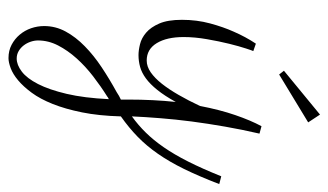

<svg xmlns="http://www.w3.org/2000/svg" viewBox="-186 -334 799 468"><g transform="rotate(90 214.0 -99.5)"><path d="M222.2 -11.2Q222.2 -73.7 228 -127.9Q212.9 -100.6 198.7 -83Q184.6 -65.4 170.7 -55.2Q156.7 -44.9 142.6 -41Q128.4 -37.1 113.8 -37.1Q102.1 -37.1 87.2 -40.8Q72.3 -44.4 59.1 -55.7Q45.9 -66.9 36.9 -87.6Q27.8 -108.4 27.8 -143.1Q27.8 -179.2 36.6 -211.7Q45.4 -244.1 56.6 -269Q69.3 -298.3 85.9 -323.2L104 -316.9Q103 -315.4 97.7 -299.1Q92.3 -282.7 86.2 -258.1Q80.1 -233.4 75 -203.9Q69.8 -174.3 69.8 -147Q69.8 -106 84.7 -81.5Q99.6 -57.1 127 -57.1Q141.6 -57.1 155.8 -66.9Q169.9 -76.7 183.6 -94Q197.3 -111.3 210.9 -135Q224.6 -158.7 237.8 -187Q247.1 -235.4 260 -272.9Q272.9 -310.5 287.1 -336.9L305.2 -332Q295.4 -289.6 288.1 -247.8Q280.8 -206.1 275.6 -166.5Q270.5 -127 267.6 -90.1Q264.6 -53.2 263.2 -21Q284.2 -36.1 302.5 -54.7Q320.8 -73.2 338.4 -98.6Q356 -124 373.3 -158.2Q390.6 -192.4 409.2 -238.8L428.2 -233.9Q409.2 -184.6 391.4 -148.2Q373.5 -111.8 354.2 -84.2Q335 -56.6 313 -35.2Q291 -13.7 263.2 5.9Q261.7 59.6 253.4 100.6Q245.1 141.6 232.9 172.1Q220.7 202.6 205.6 223.1Q190.4 243.7 175.3 256.3Q160.2 269 145.8 274.4Q131.3 279.8 121.1 279.8Q103 279.8 88.6 272.2Q74.2 264.6 64 252.4Q53.7 240.2 48.3 224.6Q43 209 43 192.9Q43 165 56.4 140.4Q69.8 115.7 92.3 93.8Q114.7 71.8 143.8 52.5Q172.9 33.2 204.1 16.1Q213.4 9.8 222.2 5.9ZM122.1 259.8Q137.7 259.8 154.1 247.3Q170.4 234.9 184.3 207.8Q198.2 180.7 208.3 137.9Q218.3 95.2 221.2 35.2Q219.7 36.1 218 36.9Q216.3 37.6 214.8 39.1Q189.9 54.7 165.5 73.5Q141.1 92.3 121.8 113.8Q102.5 135.3 90.3 158.9Q78.1 182.6 78.1 208Q78.1 216.8 81.3 226.1Q84.5 235.4 90.3 242.9Q96.2 250.5 104.2 255.1Q112.3 259.8 122.1 259.8ZM277.8 -450.7 161.1 -379.9 151.9 -391.6 258.8 -479.5Z"/></g></svg>

Font: Clicker Script
Style: Regular
Weight: 400
Designer: Astigmatic (AOETI)
Foundry: Astigmatic (AOETI)
Version: Version 1.000